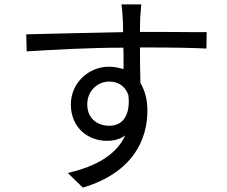

<svg xmlns="http://www.w3.org/2000/svg" viewBox="-20 -809 1040 878"><path d="M633 -592C778 -592 868 -590 924 -587L925 -662H877C836 -662 784 -663 724 -663H620C620 -690 621 -712 621 -727L626 -789H535C538 -777 540 -748 541 -727C542 -712 543 -690 543 -662C397 -659 210 -655 100 -652L102 -574C225 -582 394 -591 544 -591C545 -574 545 -557 545 -540V-493C521 -500 499 -504 479 -504C385 -504 304 -430 304 -331C304 -224 384 -165 468 -165C502 -165 530 -173 553 -190C512 -102 423 -49 290 -18L359 49C588 -20 654 -170 654 -303C654 -352 643 -395 622 -430C621 -475 620 -536 620 -592ZM480 -234C424 -234 379 -268 379 -332C379 -395 428 -436 479 -436C518 -436 551 -418 567 -375C568 -364 569 -355 569 -346C569 -278 540 -234 480 -234Z"/></svg>

Font: Spoqa Han Sans Neo Regular
Style: Regular
Weight: 400
Designer: [Spoqa Han Sans Neo] Dong-huui Kim  Younghwa Kang  Yujin Lee  [Noto Sans] Ryoko NISHIZUKA  (kana & ideographs); Paul D. 
Foundry: Spoqa (http://www.spoqa-han-sans.com)
Version: Version 1.000